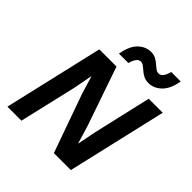

<svg xmlns="http://www.w3.org/2000/svg" viewBox="-230 -1039 1201 1201"><g transform="rotate(45 370.0 -439.0)"><path d="M26 0 179 -660H331L466 -269L501 -152H503L528 -278L616 -660H740L587 0H437L299 -388L264 -504H262L239 -382L150 0ZM681 -878Q669 -803 631 -765.5Q593 -728 545 -728Q519 -728 501 -737.5Q483 -747 469.5 -759Q456 -771 443.5 -780.5Q431 -790 417 -790Q400 -790 388 -773.5Q376 -757 368 -728H285Q297 -803 334 -840.5Q371 -878 420 -878Q444 -878 462 -868.5Q480 -859 494 -846.5Q508 -834 521 -824.5Q534 -815 548 -815Q565 -815 577.5 -831.5Q590 -848 597 -878Z"/></g></svg>

Font: Work Sans SemiBold
Style: Italic
Weight: 600
Italic angle: -13°
Designer: Wei Huang
Foundry: Wei Huang
Version: Version 2.012; ttfautohint (v1.8.3)